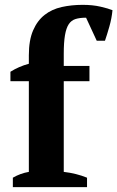

<svg xmlns="http://www.w3.org/2000/svg" viewBox="-20 -772 484 792"><path d="M321 -752Q362 -752 394.5 -744.5Q427 -737 444 -730Q441 -697 431 -662Q421 -627 413 -604H379L335 -699Q309 -699 291.5 -693.5Q274 -688 263.5 -672Q253 -656 248 -626.5Q243 -597 243 -550V-500H349V-437H243V-63Q295 -57 339 -39V0H33V-39Q64 -57 99 -63V-437H23V-476Q58 -498 99 -509V-544Q99 -606 116.5 -646.5Q134 -687 164 -710.5Q194 -734 234.5 -743Q275 -752 321 -752Z"/></svg>

Font: PT Serif
Style: Bold
Weight: 700
Designer: A.Korolkova, O.Umpeleva, V.Yefimov
Foundry: ParaType Ltd
Version: Version 1.000W OFL; ttfautohint (v1.6)